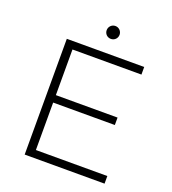

<svg xmlns="http://www.w3.org/2000/svg" viewBox="-153 -977 975 1091"><g transform="rotate(20 334.5 -431.5)"><path d="M357 -785C335 -785 318 -802 318 -824C318 -845 335 -863 357 -863C379 -863 396 -845 396 -824C396 -802 379 -785 357 -785ZM173 -333C173 -333 173 -46 173 -46C173 -46 605 -46 605 -46C605 -46 605 0 605 0C605 0 122 0 122 0C122 0 122 -700 122 -700C122 -700 590 -700 590 -700C590 -700 590 -654 590 -654C590 -654 173 -654 173 -654C173 -654 173 -378 173 -378C173 -378 546 -378 546 -378C546 -378 546 -333 546 -333C546 -333 173 -333 173 -333Z"/></g></svg>

Font: TamingNoise
Style: Regular
Weight: 500
Designer: Julieta Ulanovsky
Foundry: Julieta Ulanovsky
Version: ""